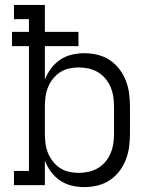

<svg xmlns="http://www.w3.org/2000/svg" viewBox="-20 -755 640 783"><path d="M324 8Q298 8 272.5 2Q247 -4 225.5 -18.5Q204 -33 188 -54.5Q172 -76 163 -100V0H37V-58H98V-567H29V-625H98V-677H37V-735H163V-625H300V-567H163V-430Q172 -454 188 -475.5Q204 -497 225.5 -511.5Q247 -526 272.5 -532Q298 -538 324 -538Q351 -538 378 -531.5Q405 -525 427.5 -510Q450 -495 466.5 -473.5Q483 -452 493 -426.5Q503 -401 506.5 -374Q510 -347 510 -320V-210Q510 -183 506.5 -156Q503 -129 493 -103.5Q483 -78 466.5 -56.5Q450 -35 427.5 -20Q405 -5 378 1.5Q351 8 324 8ZM301 -50Q321 -50 341.5 -54.5Q362 -59 379.5 -69.5Q397 -80 410 -95.5Q423 -111 431 -130Q439 -149 442 -169.5Q445 -190 445 -210V-320Q445 -340 442 -360.5Q439 -381 431 -400Q423 -419 410 -434.5Q397 -450 379.5 -460.5Q362 -471 341.5 -475.5Q321 -480 301 -480Q281 -480 261 -475.5Q241 -471 224.5 -460Q208 -449 195.5 -433Q183 -417 175.5 -398.5Q168 -380 165.5 -360Q163 -340 163 -320V-210Q163 -190 165.5 -170Q168 -150 175.5 -131.5Q183 -113 195.5 -97Q208 -81 224.5 -70Q241 -59 261 -54.5Q281 -50 301 -50Z"/></svg>

Font: Iosevka Slab Light Extended
Style: Regular
Weight: 300
Width: 7
Monospace: yes
Designer: Belleve Invis
Foundry: Belleve Invis
Version: Version 11.1.0; ttfautohint (v1.8.3)